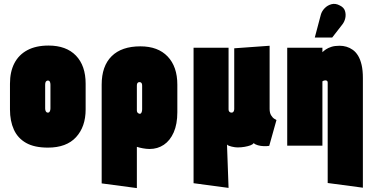

<svg xmlns="http://www.w3.org/2000/svg" viewBox="-20 -745 1896 982"><path d="M418 -185V-317Q418 -409 368.5 -460.5Q319 -512 228 -512Q164 -512 120 -488.5Q76 -465 53.5 -421.5Q31 -378 31 -317V-185Q31 -126 51 -82Q71 -38 113.5 -14Q156 10 225 10Q320 10 369 -43.5Q418 -97 418 -185ZM238 -311V-191Q238 -185 236.5 -180Q235 -175 232.5 -172Q230 -169 225 -169Q220 -169 217 -172Q214 -175 212.5 -180Q211 -185 211 -191V-311Q211 -318 212.5 -323Q214 -328 217.5 -330.5Q221 -333 225 -333Q230 -333 232.5 -330.5Q235 -328 236.5 -323Q238 -318 238 -311Z M887 -171V-312Q887 -404 837.5 -456Q788 -508 698 -508Q602 -508 551 -457.5Q500 -407 500 -312V193L680 217V6Q686 8 694 10Q702 12 710.5 13.5Q719 15 727.5 16Q736 17 745 17Q786 17 818 -4.5Q850 -26 868.5 -68Q887 -110 887 -171ZM707 -307V-187Q707 -180 705.5 -174.5Q704 -169 701.5 -166Q699 -163 695 -163Q693 -163 690.5 -164Q688 -165 685.5 -167Q683 -169 681.5 -172.5Q680 -176 680 -180V-307Q680 -313 681.5 -317Q683 -321 686 -323Q689 -325 693 -325Q698 -325 701 -323Q704 -321 705.5 -317Q707 -313 707 -307Z M1359 -188V-511L1178 -498V-188Q1178 -183 1176.5 -178.5Q1175 -174 1172 -171.5Q1169 -169 1164 -169Q1160 -169 1156.5 -171Q1153 -173 1151 -176.5Q1149 -180 1149 -186V-501H970V192L1149 216L1141 -6Q1144 -2 1150.5 0.5Q1157 3 1165.5 5Q1174 7 1181.5 8Q1189 9 1195 9Q1214 9 1231 6Q1248 3 1260.5 -1.5Q1273 -6 1277 -13Q1285 -6 1299 -2Q1313 2 1329 2.5Q1345 3 1357 1L1394 -131Q1392 -132 1383 -137.5Q1374 -143 1366.5 -155.5Q1359 -168 1359 -188Z M1656 -322V191L1836 215V-346Q1836 -385 1829.5 -413Q1823 -441 1811.5 -460Q1800 -479 1784.5 -490Q1769 -501 1752 -506Q1735 -511 1717 -511Q1692 -511 1675 -505.5Q1658 -500 1647 -492.5Q1636 -485 1629 -478V-501H1449V0H1629V-329Q1632 -331 1634.5 -332Q1637 -333 1640 -333.5Q1643 -334 1645 -334Q1648 -334 1650 -333Q1652 -332 1653.5 -330.5Q1655 -329 1655.5 -327Q1656 -325 1656 -322ZM1731 -620Q1742 -634 1746 -652.5Q1750 -671 1744.5 -689Q1739 -707 1718 -717Q1696 -729 1675.5 -723.5Q1655 -718 1640.5 -703Q1626 -688 1621 -670L1590 -553H1679Z"/></svg>

Font: Advent Pro Black
Style: Regular
Weight: 900
Version: Version 3.000